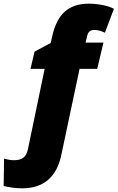

<svg xmlns="http://www.w3.org/2000/svg" viewBox="-118 -785 640 1045"><path d="M-98 227 -96 78Q-67 87 -42 87Q-8 87 9.5 73Q27 59 34 27L125 -410H48L70 -504L158 -551L166 -587Q187 -680 235.5 -722.5Q284 -765 365 -765Q403 -765 440.5 -757.5Q478 -750 502 -737L453 -607Q423 -622 394 -622Q363 -622 356 -588L348 -553H445L411 -410H315L216 57Q178 240 2 240Q-24 240 -52.5 236Q-81 232 -98 227Z"/></svg>

Font: Noto Sans Display Black
Style: Italic
Weight: 900
Italic angle: -12°
Designer: Monotype Design team
Foundry: Monotype Imaging Inc.
Version: Version 1.000